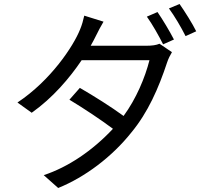

<svg xmlns="http://www.w3.org/2000/svg" viewBox="-20 -866 1040 957"><path d="M432 -638C443 -657 452 -675 460 -691C470 -712 482 -734 496 -758L400 -788C395 -765 388 -740 379 -719C346 -636 233 -465 67 -355L138 -304C243 -378 327 -477 387 -566H725C703 -479 659 -374 596 -288C533 -334 452 -385 378 -428L326 -369C402 -323 483 -269 543 -224C440 -114 319 -33 198 7L270 71C404 17 539 -85 635 -206C717 -305 770 -425 813 -555C818 -571 829 -593 837 -606L775 -648C759 -641 738 -638 710 -638ZM712 -783C739 -746 773 -685 793 -645L847 -669C826 -710 790 -770 765 -806ZM822 -824C850 -786 883 -730 905 -686L958 -710C940 -747 901 -809 875 -846Z"/></svg>

Font: Noto Sans T Chinese Regular
Style: Regular
Weight: 400
Designer: Ryoko NISHIZUKA (kana & ideographs); Paul D. Hunt (Latin, Greek & Cyrillic); Wenlong ZHANG (bopomofo); Sandoll Communica
Foundry: Adobe Systems Incorporated
Version: Version 1.000;PS 1;hotconv 1.0.78;makeotf.lib2.5.61930